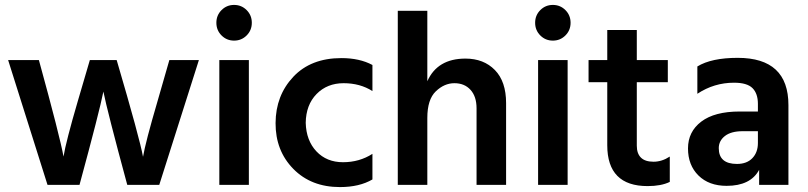

<svg xmlns="http://www.w3.org/2000/svg" viewBox="-20 -751 3282 780"><path d="M303 0H173L13 -507H138Q224 -194 238 -115Q248 -176 296 -340L345 -507H454Q548 -187 561 -114Q571 -173 620 -340L668 -507H788L627 0H497Q415 -303 400 -379Q385 -302 303 0Z M931 -731Q961 -731 982 -710Q1003 -689 1003 -658.5Q1003 -628 982 -607Q961 -586 931 -586Q901 -586 880 -607Q859 -628 859 -658.5Q859 -689 880 -710Q901 -731 931 -731ZM991 0H871V-507H991Z M1361 9Q1244 9 1171.5 -65Q1099 -139 1099.5 -251Q1100 -363 1171.5 -439Q1243 -515 1367 -515Q1441 -515 1493 -487V-381Q1443 -413 1376 -413Q1309 -413 1266 -369Q1223 -325 1222 -252Q1224 -180 1265.5 -136Q1307 -92 1373.5 -92Q1440 -92 1493 -126V-22Q1440 9 1361 9Z M2036 0H1916V-311Q1916 -359 1891.5 -386Q1867 -413 1826 -413Q1785 -413 1750.5 -380Q1716 -347 1716 -272V0H1596V-707H1716V-421Q1757 -513 1871 -513Q1945 -513 1990.5 -466.5Q2036 -420 2036 -332Z M2226 -731Q2256 -731 2277 -710Q2298 -689 2298 -658.5Q2298 -628 2277 -607Q2256 -586 2226 -586Q2196 -586 2175 -607Q2154 -628 2154 -658.5Q2154 -689 2175 -710Q2196 -731 2226 -731ZM2286 0H2166V-507H2286Z M2611 5Q2447 5 2447 -161V-417H2371V-507H2447V-629H2567V-507H2693V-417H2567V-159Q2567 -127 2584 -110.5Q2601 -94 2635 -94Q2669 -94 2701 -115V-12Q2666 5 2611 5Z M2932 4Q2860 4 2817.5 -38Q2775 -80 2775 -148Q2775 -216 2829 -257Q2883 -298 2985 -298H3059V-329Q3059 -371 3037 -393Q3015 -415 2962 -415Q2881 -415 2813 -370V-481Q2870 -516 2977 -516Q3183 -516 3183 -324V0H3064V-61Q3029 4 2932 4ZM2974 -85Q3014 -85 3036.5 -108.5Q3059 -132 3059 -170V-218H2997Q2950 -218 2925 -198.5Q2900 -179 2900 -149Q2900 -85 2974 -85Z"/></svg>

Font: Hind Jalandhar SemiBold
Style: Regular
Weight: 600
Designer: Namrata Goyal
Foundry: Indian Type Foundry
Version: Version 0.702;PS 1.0;hotconv 1.0.81;makeotf.lib2.5.63406